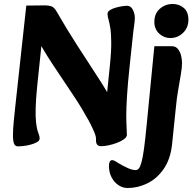

<svg xmlns="http://www.w3.org/2000/svg" viewBox="-20 -723 966 964"><path d="M71 12Q55 12 50 -3Q45 -18 45 -39Q45 -74 49 -113.5Q53 -153 57 -191L112 -695L207 -696Q223 -696 237.5 -691.5Q252 -687 265 -664Q313 -580 366.5 -497Q420 -414 469 -339Q518 -264 551 -202L509 -172L531 -387Q539 -464 538.5 -511Q538 -558 533.5 -584.5Q529 -611 524.5 -626Q520 -641 520 -654Q520 -664 531 -671.5Q542 -679 559 -684Q576 -689 592 -691.5Q608 -694 618 -694Q637 -694 647 -674Q657 -654 657 -634Q657 -617 653.5 -595Q650 -573 645 -524L631 -392Q621 -298 617.5 -238.5Q614 -179 614 -144Q614 -109 615.5 -87Q617 -65 617 -46Q617 -35 603 -24.5Q589 -14 568 -6Q547 2 525.5 6.5Q504 11 488 11Q473 11 467 2Q461 -7 462 -23Q463 -36 454.5 -56.5Q446 -77 435 -99Q424 -121 414 -137Q382 -195 336.5 -262Q291 -329 243 -402Q195 -475 155 -550L194 -552L167 -293Q160 -224 159 -179.5Q158 -135 161 -109Q164 -83 168 -69Q172 -55 175.5 -46.5Q179 -38 179 -28Q179 -17 166 -9.5Q153 -2 134.5 3Q116 8 98 10Q80 12 71 12ZM621 221Q596 221 574.5 206.5Q553 192 540 167Q527 142 527 110Q527 97 531 89Q535 81 543 81Q550 81 557.5 85.5Q565 90 578 98Q598 110 621 120.5Q644 131 661 131Q670 131 677 123Q684 115 690.5 91.5Q697 68 703 24Q709 -20 716 -92L755 -491H843Q863 -491 874.5 -475.5Q886 -460 890 -440.5Q894 -421 894 -406Q894 -385 888 -349.5Q882 -314 874.5 -270.5Q867 -227 863 -183L844 1Q836 76 802 125Q768 174 720 197.5Q672 221 621 221ZM835 -532Q803 -532 779 -554.5Q755 -577 755 -613Q755 -655 782.5 -679Q810 -703 847 -703Q880 -703 903 -683Q926 -663 926 -624Q926 -584 899 -558Q872 -532 835 -532Z"/></svg>

Font: Alkatra SemiBold
Style: Regular
Weight: 600
Designer: Suman Bhandary
Version: Version 1.100;gftools[0.9.22]